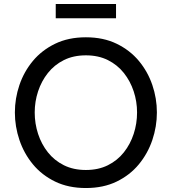

<svg xmlns="http://www.w3.org/2000/svg" viewBox="-20 -938 866 968"><path d="M413 10Q325 10 258 -22.5Q191 -55 146 -109.5Q101 -164 78 -232Q55 -300 55 -371Q55 -442 78 -509.5Q101 -577 146 -631Q191 -685 258 -717.5Q325 -750 413 -750Q501 -750 568 -717.5Q635 -685 680 -631Q725 -577 748 -509.5Q771 -442 771 -371Q771 -300 748 -232Q725 -164 680 -109.5Q635 -55 568 -22.5Q501 10 413 10ZM413 -81Q476 -81 524 -105Q572 -129 604.5 -170Q637 -211 654 -263Q671 -315 671 -371Q671 -426 654 -477.5Q637 -529 604.5 -570Q572 -611 524 -635Q476 -659 413 -659Q350 -659 302 -635Q254 -611 221.5 -570Q189 -529 172 -477.5Q155 -426 155 -371Q155 -315 172 -263Q189 -211 221.5 -170Q254 -129 302 -105Q350 -81 413 -81ZM565 -846H261V-918H565Z"/></svg>

Font: Be Vietnam Pro Variable Thin
Style: Regular
Weight: 100
Designer: Lam Bao, Tony Le, Vietanh Nguyen
Foundry: Yellow Type Foundry
Version: Version 1.002